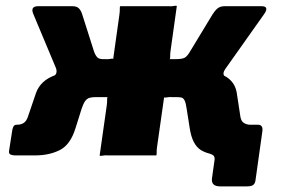

<svg xmlns="http://www.w3.org/2000/svg" viewBox="-20 -552 1021 682"><path d="M762 110Q729 110 733 81L742 17Q745 -1 727 -5L811 -109H896Q915 -109 912 -86L888 85Q887 98 880.5 104Q874 110 858 110ZM34 0Q24 0 17.5 -3Q11 -6 12 -15L24 -92Q26 -100 29 -104.5Q32 -109 41 -109Q55 -109 64.5 -115.5Q74 -122 79 -137L108 -222Q116 -244 132.5 -259.5Q149 -275 174.5 -284.5Q200 -294 233 -297L324 -342H351Q365 -341 373 -343Q381 -345 382 -342L404 -499Q406 -513 405.5 -521.5Q405 -530 408 -530H577Q591 -529 599 -531Q607 -533 608 -530L586 -373Q584 -360 584.5 -351Q585 -342 582 -342H637L718 -297Q767 -293 791.5 -273.5Q816 -254 821 -222L834 -137Q837 -120 847.5 -114.5Q858 -109 867 -109Q881 -109 879 -94L869 -15Q868 -6 861 -3Q854 0 843 0H782Q724 0 693.5 -19Q663 -38 654 -96L643 -166Q640 -187 635.5 -195.5Q631 -204 624.5 -205.5Q618 -207 607 -207H594Q581 -208 572.5 -206Q564 -204 563 -207L538 -31Q536 -18 536.5 -9Q537 0 534 0H365Q352 -1 343.5 1Q335 3 334 0L359 -176Q361 -190 360.5 -198.5Q360 -207 363 -207H318Q307 -207 298 -204.5Q289 -202 282.5 -193Q276 -184 270 -166L248 -96Q230 -38 192.5 -19Q155 0 105 0ZM336 -262 171 -282Q179 -286 180.5 -294.5Q182 -303 178 -312L98 -503Q87 -530 116 -530H237Q253 -530 260.5 -522Q268 -514 272 -501L314 -369Q319 -355 325.5 -348.5Q332 -342 345 -342ZM596 -262 605 -342Q630 -342 638.5 -348.5Q647 -355 655 -369L735 -501Q743 -514 752.5 -522Q762 -530 778 -530H909Q937 -530 919 -503L781 -308Q775 -300 774 -292.5Q773 -285 779 -281Z"/></svg>

Font: Libre Franklin Black
Style: Italic
Weight: 900
Italic angle: -8°
Designer: Pablo Impallari, Rodrigo Fuenzalida, Nhung Nguyen
Foundry: Impallari Type
Version: Version 3.000